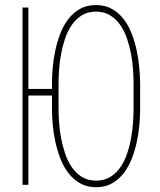

<svg xmlns="http://www.w3.org/2000/svg" viewBox="-20 -741 640 770"><path d="M542 -302.2Q542 -274.9 539.1 -241.2Q536.1 -207.5 528.8 -172.9Q521.5 -138.2 508.8 -105.5Q496.1 -72.8 476.6 -47.1Q457 -21.5 429.7 -5.9Q402.3 9.8 365.2 9.8Q328.6 9.8 301.3 -5.9Q273.9 -21.5 254.2 -47.1Q234.4 -72.8 221.9 -105.5Q209.5 -138.2 201.9 -172.9Q194.3 -207.5 191.4 -241.2Q188.5 -274.9 188.5 -302.2V-357.9H93.8V0H70.3V-710.9H93.8V-384.3H188.5V-408.7Q188.5 -436 191.4 -469.7Q194.3 -503.4 201.7 -538.1Q209 -572.8 221.4 -605.5Q233.9 -638.2 253.4 -663.8Q272.9 -689.5 300.3 -705.1Q327.6 -720.7 364.7 -720.7Q401.4 -720.7 429 -705.1Q456.5 -689.5 476.1 -664.1Q495.6 -638.7 508.3 -605.7Q521 -572.8 528.3 -538.1Q535.6 -503.4 538.6 -469.7Q541.5 -436 542 -408.7ZM515.6 -409.7Q515.6 -433.1 513.4 -463.4Q511.2 -493.7 505.4 -525.1Q499.5 -556.6 489 -587.2Q478.5 -617.7 461.9 -641.4Q445.3 -665 421.4 -679.7Q397.5 -694.3 364.7 -694.3Q332 -694.3 308.3 -679.7Q284.7 -665 268.1 -641.1Q251.5 -617.2 241.2 -586.9Q231 -556.6 225.1 -524.9Q219.2 -493.2 217 -463.1Q214.8 -433.1 214.8 -409.7V-302.2Q214.8 -278.8 217 -248.5Q219.2 -218.3 225.1 -186.5Q231 -154.8 241.5 -124.3Q252 -93.8 268.6 -69.8Q285.2 -45.9 308.8 -31.2Q332.5 -16.6 365.2 -16.6Q397.9 -16.6 421.9 -31.2Q445.8 -45.9 462.4 -69.8Q479 -93.8 489.5 -124.3Q500 -154.8 505.6 -186.5Q511.2 -218.3 513.4 -248.5Q515.6 -278.8 515.6 -302.2Z"/></svg>

Font: Roboto Mono Thin
Style: Regular
Weight: 250
Designer: Google
Version: Version 2.000985; 2015; ttfautohint (v1.3)